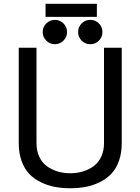

<svg xmlns="http://www.w3.org/2000/svg" viewBox="-20 -985 750 1025"><path d="M415.8 -768.1Q397 -787.1 397 -814Q397 -840.8 415.8 -859.9Q434.6 -878.9 461.9 -878.9Q489.3 -878.9 508.1 -859.9Q526.9 -840.8 526.9 -814Q526.9 -787.1 508.1 -768.1Q489.3 -749 461.9 -749Q434.6 -749 415.8 -768.1ZM227.1 -768.1Q208 -787.1 208 -814Q208 -840.8 227.1 -859.9Q246.1 -878.9 272.9 -878.9Q299.8 -878.9 318.8 -859.9Q337.9 -840.8 337.9 -814Q337.9 -787.1 318.8 -768.1Q299.8 -749 272.9 -749Q246.1 -749 227.1 -768.1ZM497.1 -964.8V-895H223.1V-964.8ZM174.8 -220.2Q174.8 -180.2 189.5 -148.7Q204.1 -117.2 229.5 -98.4Q254.9 -79.6 286.9 -69.8Q318.8 -60.1 355 -60.1Q391.1 -60.1 423.1 -69.8Q455.1 -79.6 480.5 -98.4Q505.9 -117.2 520.5 -148.7Q535.2 -180.2 535.2 -220.2V-730H629.9V-220.2Q629.9 -168 615 -126.2Q600.1 -84.5 574.7 -57.6Q549.3 -30.8 513.4 -12.9Q477.5 4.9 438.5 12.5Q399.4 20 355 20Q310.5 20 271.5 12.5Q232.4 4.9 196.5 -12.9Q160.6 -30.8 135.3 -57.6Q109.9 -84.5 95 -126.2Q80.1 -168 80.1 -220.2V-730H174.8Z"/></svg>

Font: Miedinger*
Style: Book
Weight: 400
Version: Version 001.000